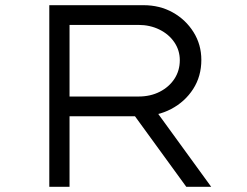

<svg xmlns="http://www.w3.org/2000/svg" viewBox="-20 -720 953 740"><path d="M170 0V-700H533Q596 -700 646 -672Q696 -644 726 -596Q756 -548 756 -489Q756 -426 724.5 -377Q693 -328 640 -300Q587 -272 520 -272H248V0ZM698 0 474 -308 552 -333 794 0ZM248 -348H514Q560 -348 596 -366.5Q632 -385 652.5 -416.5Q673 -448 673 -488Q673 -526 652 -557Q631 -588 594.5 -606Q558 -624 513 -624H248Z"/></svg>

Font: Lexend Tera Light
Style: Regular
Weight: 300
Designer: Bonnie Shaver-Troup, Thomas Jockin
Foundry: Lexend
Version: Version 1.007